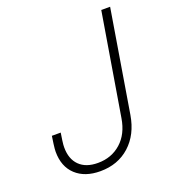

<svg xmlns="http://www.w3.org/2000/svg" viewBox="-135 -828 831 936"><g transform="rotate(-20 281.0 -359.5)"><path d="M225.6 9.8Q145.5 9.8 98.9 -33.4Q52.2 -76.7 52.2 -153.8Q52.2 -161.1 53 -169.7Q53.7 -178.2 55.7 -193.4Q57.6 -208.5 61.5 -233.4H107.4Q103.5 -209 101.6 -194.8Q99.6 -180.7 99.1 -173.1Q98.6 -165.5 98.6 -159.2Q98.6 -99.1 132.3 -65.7Q166 -32.2 228 -32.2Q298.8 -32.2 347.9 -75.9Q397 -119.6 409.7 -198.2L497.6 -727.5H543.5L456.1 -198.2Q439.9 -101.1 378.4 -45.7Q316.9 9.8 225.6 9.8Z"/></g></svg>

Font: Inter ExtraLight
Style: Italic
Weight: 250
Italic angle: -9.3988°
Designer: Rasmus Andersson
Foundry: rsms
Version: Version 4.001;git-66647c0bb